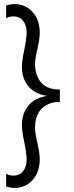

<svg xmlns="http://www.w3.org/2000/svg" viewBox="-20 -732 362 937"><path d="M174 44Q174 109 138.5 147Q103 185 52 185Q30 185 10 178V116Q26 125 44 125Q77 125 93.5 102.5Q110 80 110 48Q110 16 98.5 -38Q87 -92 87 -123Q87 -177 117.5 -215.5Q148 -254 210 -264Q148 -274 117.5 -312Q87 -350 87 -404Q87 -435 98.5 -489Q110 -543 110 -575Q110 -607 93.5 -629.5Q77 -652 44 -652Q26 -652 10 -643V-705Q30 -712 52 -712Q103 -712 138.5 -674Q174 -636 174 -571Q174 -543 162.5 -493.5Q151 -444 151 -420Q151 -372 174 -338Q203 -295 272 -295V-234Q248 -234 240 -232Q151 -210 151 -107Q151 -83 162.5 -33.5Q174 16 174 44Z"/></svg>

Font: Hind Jalandhar Light
Style: Regular
Weight: 300
Designer: Namrata Goyal
Foundry: Indian Type Foundry
Version: Version 0.702;PS 1.0;hotconv 1.0.81;makeotf.lib2.5.63406